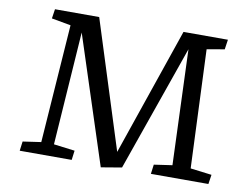

<svg xmlns="http://www.w3.org/2000/svg" viewBox="-77 -807 1176 924"><g transform="rotate(10 511.0 -344.5)"><path d="M786 -622 570 -6 469 11 266 -612 228 -59 331 -46 325 0H71L77 -46L166 -59L207 -637L113 -654L120 -700H336L534 -76L748 -700H965L958 -652L872 -637L896 -59L1000 -46L993 0H712L718 -46L807 -59Z"/></g></svg>

Font: Literata 7pt
Style: Italic
Weight: 400
Italic angle: -2°
Designer: Latin by Veronika Burian and Jose Scaglione. Greek by Irene Vlachou. Cyrillic by Vera Evstafieva
Foundry: TypeTogether
Version: Version 3.002